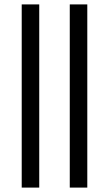

<svg xmlns="http://www.w3.org/2000/svg" viewBox="-20 -851 495 871"><path d="M78.5 0V-831H158V0ZM296.5 0V-831H376V0Z"/></svg>

Font: Merriweather 24pt Light
Style: Regular
Weight: 300
Designer: Eben Sorkin
Foundry: Eben Sorkin
Version: Version 2.100